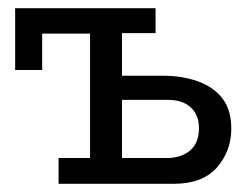

<svg xmlns="http://www.w3.org/2000/svg" viewBox="-20 -449 605 469"><path d="M378 -264Q425 -264 463 -250.5Q501 -237 523 -209Q545 -181 545 -135Q545 -80 510 -40Q475 0 404 0H123V-63H200V-367H83V-278H17V-429H360V-368H278V-264ZM387 -63Q423 -63 444.5 -81.5Q466 -100 466 -136Q466 -168 446 -186.5Q426 -205 391 -205H278V-63Z"/></svg>

Font: Podkova
Style: Regular
Weight: 400
Designer: Ilya Yudin
Foundry: Cyreal (www.cyreal.org)
Version: Version 2.103